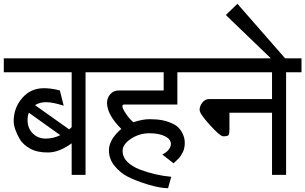

<svg xmlns="http://www.w3.org/2000/svg" viewBox="-30 -920 1606 1010"><path d="M115 -289Q115 -245 142.5 -218Q170 -191 210.5 -191Q251 -191 287 -209L122 -327Q115 -313 115 -289ZM333 -240Q343 -245 347 -252V-540H-10V-613H502V-540H420V0H347V-166Q282 -119 225 -118Q168 -117 130 -137.5Q92 -158 74 -188Q42 -244 42 -283Q42 -352 86.5 -404Q131 -456 201 -456Q241 -456 285 -444L305 -364Q249 -382 214.5 -382.5Q180 -383 154 -367Z M706 -28Q785 2 871 10L854 70Q812 70 748 50.5Q684 31 643 10Q602 -11 572.5 -47.5Q543 -84 543 -129Q543 -186 608 -242Q533 -317 533 -379Q533 -406 550.5 -425Q568 -444 593 -444H831V-540H482V-613H988V-540H903V-370H622Q614 -370 614 -360Q614 -350 632 -322.5Q650 -295 672 -277Q719 -293 757 -293Q795 -293 823.5 -287.5Q852 -282 880.5 -268.5Q909 -255 925.5 -227Q942 -199 942 -169Q942 -139 931 -118Q920 -97 911 -87.5Q902 -78 883 -61L824 -107Q868 -130 869 -163Q869 -187 838.5 -203Q808 -219 755.5 -219Q703 -219 659 -190Q615 -161 615 -127Q615 -93 640 -68.5Q665 -44 706 -28Z M1071 -399H1401V-540H968V-613H1556V-540H1475V0H1401V-327H1177V-239Q1177 -215 1172 -209Q1167 -203 1144 -203Q1128 -203 1074 -262.5Q1020 -322 1020 -342Q1020 -362 1034.5 -380.5Q1049 -399 1071 -399Z M1470 -613H1395L1158 -841L1219 -900Z"/></svg>

Font: Autonym
Style: Regular
Weight: 500
Version: Version 1.0.20131126